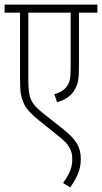

<svg xmlns="http://www.w3.org/2000/svg" viewBox="-20 -642 443 834"><path d="M403 -587V-622H0V-587H67V-302C67 -241 71 -220 84 -192C94 -169 116 -146 148 -120L234 -51C282 -13 294 11 294 51C294 91 276 122 254 153L285 172C312 133 331 97 331 50C331 -4 311 -35 256 -80L172 -146C114 -192 103 -212 103 -299V-587H287V-351C287 -301 283 -282 268 -264C257 -249 237 -238 216 -233L228 -198C262 -208 288 -224 303 -250C319 -277 323 -297 323 -353V-587Z"/></svg>

Font: Noto Sans ExtraCondensed ExtraLight
Style: Italic
Weight: 200
Width: 2
Italic angle: -12°
Designer: Monotype Design Team
Foundry: Monotype Imaging Inc.
Version: Version 2.013